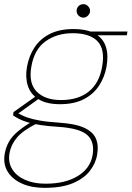

<svg xmlns="http://www.w3.org/2000/svg" viewBox="-53 -673 634 925"><path d="M162 232Q99 232 53 211.5Q7 191 -16 154Q-39 117 -30 66Q-24 35 -10 10Q4 -15 31.5 -38.5Q59 -62 104 -89L124 -78Q57 -44 28.5 -10Q0 24 -7 64Q-15 108 5.5 141.5Q26 175 68 193.5Q110 212 166 212Q262 212 322 175Q382 138 393 75Q404 11 368 -22Q332 -55 228 -62Q178 -65 142.5 -70.5Q107 -76 82 -83.5Q57 -91 40 -99.5Q23 -108 10 -117L12 -133L118 -208L139 -201L25 -119L21 -133Q34 -128 47.5 -120.5Q61 -113 81.5 -106Q102 -99 137.5 -92.5Q173 -86 232 -82Q310 -77 352.5 -57.5Q395 -38 409 -5.5Q423 27 415 72Q408 115 379 151.5Q350 188 297 210Q244 232 162 232ZM236 -171Q171 -171 132.5 -195Q94 -219 81 -260Q68 -301 77 -351Q87 -406 114.5 -446.5Q142 -487 188 -510Q234 -533 300 -533Q368 -533 406.5 -510Q445 -487 457.5 -446.5Q470 -406 460 -351Q451 -301 424 -260Q397 -219 350.5 -195Q304 -171 236 -171ZM241 -191Q325 -191 375.5 -232.5Q426 -274 439 -352Q454 -435 417 -474Q380 -513 297 -513Q221 -513 166.5 -474Q112 -435 98 -352Q84 -272 124 -231.5Q164 -191 241 -191ZM387 -503 381 -521H561L558 -503ZM349 -588Q336 -588 326 -597.5Q316 -607 316 -621Q316 -634 325.5 -643.5Q335 -653 349 -653Q362 -653 371.5 -643Q381 -633 381 -621Q381 -608 371 -598Q361 -588 349 -588Z"/></svg>

Font: DM Sans 10pt Thin
Style: Italic
Weight: 250
Italic angle: -10°
Version: Version 4.004;gftools[0.9.30]